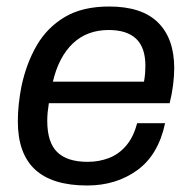

<svg xmlns="http://www.w3.org/2000/svg" viewBox="-20 -558 588 590"><path d="M247.8 12Q140.8 12 87.8 -37Q34.8 -86 34.8 -184.9Q34.8 -211.9 37.8 -239.3Q40.8 -266.6 45.8 -292.1Q60.8 -363.2 93 -418.6Q125.3 -474 179.6 -506Q233.9 -538 315.2 -538Q416.1 -538 465.7 -488.7Q515.4 -439.4 515.4 -348.3Q515.4 -325.3 511.9 -297.1Q508.4 -268.9 501.3 -240.8H130.1Q127.7 -225.6 126.4 -212.3Q125.2 -199.1 125.2 -186.8Q125.2 -120.5 155.8 -90.6Q186.4 -60.7 249.4 -60.7Q284.2 -60.7 314.5 -72.3Q344.9 -83.9 367.6 -110.3Q390.3 -136.7 401.3 -179.4H487.3Q466.7 -82.2 401.9 -35.1Q337 12 247.8 12ZM142.5 -307.1H422.5Q424.9 -320.7 425.9 -332.9Q426.8 -345.2 426.8 -355.8Q426.8 -411.6 398.5 -438.7Q370.2 -465.8 314 -465.8Q247.8 -465.8 204.3 -424.9Q160.8 -384.1 142.5 -307.1Z"/></svg>

Font: Archivo Variable SemiBold
Style: Italic
Weight: 600
Italic angle: -10°
Designer: Hector Gatti
Foundry: Omnibus-Type
Version: Version 2.001